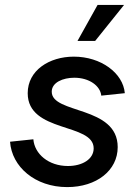

<svg xmlns="http://www.w3.org/2000/svg" viewBox="-20 -747 565 783"><path d="M254 16C374 16 460 -52 460 -147C460 -317 191 -281 191 -373C191 -411 237 -430 283 -430C344 -430 389 -397 393 -357L489 -367C482 -449 392 -516 281 -516C181 -516 93 -460 93 -367C93 -204 362 -247 362 -142C362 -98 316 -70 257 -70C178 -70 121 -119 116 -179L21 -169C28 -67 123 16 254 16ZM296 -580H368L486 -727H378Z"/></svg>

Font: Uncut Sans Medium Italic
Style: Regular
Weight: 500
Italic angle: -11°
Designer: Kasper Nordkvist
Foundry: UNCUT.wtf
Version: Version 1.304;Glyphs 3.2 (3246)